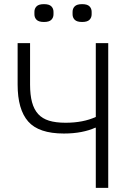

<svg xmlns="http://www.w3.org/2000/svg" viewBox="-20 -906 640 926"><path d="M442 -290H439Q411 -277 372.5 -269.5Q334 -262 288 -262Q167 -262 116 -320Q65 -378 65 -498V-698H125V-498Q125 -448 134.5 -413Q144 -378 164 -356Q184 -334 216.5 -324Q249 -314 296 -314Q381 -314 442 -342V-698H502V0H442ZM192 -800Q167 -800 156.5 -810.5Q146 -821 146 -837V-849Q146 -865 156.5 -875.5Q167 -886 192 -886Q217 -886 227.5 -875.5Q238 -865 238 -849V-837Q238 -821 227.5 -810.5Q217 -800 192 -800ZM376 -800Q351 -800 340.5 -810.5Q330 -821 330 -837V-849Q330 -865 340.5 -875.5Q351 -886 376 -886Q401 -886 411.5 -875.5Q422 -865 422 -849V-837Q422 -821 411.5 -810.5Q401 -800 376 -800Z"/></svg>

Font: IBM Plex Mono Light
Style: Regular
Weight: 300
Monospace: yes
Designer: Mike Abbink, Paul van der Laan, Pieter van Rosmalen
Foundry: Bold Monday
Version: Version 2.3